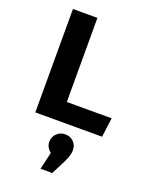

<svg xmlns="http://www.w3.org/2000/svg" viewBox="-185 -810 985 1240"><g transform="rotate(20 307.5 -190.5)"><path d="M95.4 0V-710.8H263.6V-132.8H571.8L554.4 0ZM326.7 66.7Q361 66.7 384.1 89.2Q407.2 111.8 407.2 146.2Q407.2 164.6 400.8 186.2Q394.4 207.7 382.6 230.8L332.3 330.3H251.3L279 212.3Q264.6 200.5 254.9 184.4Q245.1 168.2 245.1 146.2Q245.1 113.3 268.5 90Q291.8 66.7 326.7 66.7Z"/></g></svg>

Font: FiraCode Nerd Font Mono
Style: Bold
Weight: 700
Monospace: yes
Designer: Carrois Corporate, Edenspiekermann AG, Nikita Prokopov
Foundry: Carrois Corporate, Edenspiekermann AG, Nikita Prokopov
Version: Version 6.002;Nerd Fonts 3.3.0